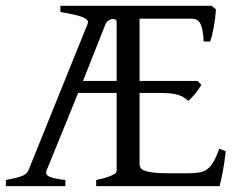

<svg xmlns="http://www.w3.org/2000/svg" viewBox="-20 -635 819 655"><path d="M377.9 -560.5Q377.9 -565.9 373.3 -568.4Q368.7 -570.8 362.3 -570.1Q356 -569.3 349.6 -564.9Q343.3 -560.5 339.8 -552.2L263.2 -358.9H377.9ZM750 -119.1Q745.6 -76.7 739.3 -45.4Q732.9 -14.2 729 0H308.1V-21Q341.3 -27.8 359.6 -35.9Q377.9 -43.9 377.9 -50.8V-317.9H246.6L139.2 -54.2Q132.8 -40 147.9 -32.7Q163.1 -25.4 203.1 -21V0H0V-21Q33.2 -26.9 52 -33.4Q70.8 -40 77.1 -54.2L278.8 -553.2Q282.2 -561.5 277.1 -567.1Q272 -572.8 259.8 -577.4Q247.6 -582 228.8 -585.9Q210 -589.8 186 -594.2V-615.2H702.1L716.8 -603Q715.8 -590.3 714.1 -575.2Q712.4 -560.1 709.7 -544.9Q707 -529.8 703.6 -516.1Q700.2 -502.4 696.8 -493.2H674.8Q673.8 -515.6 670.9 -530.8Q668 -545.9 663.1 -554.9Q658.2 -564 651.1 -567.6Q644 -571.3 634.8 -571.3H456.1V-358.9H653.8L667 -345.2Q662.6 -338.4 657.2 -330.6Q651.9 -322.8 645.8 -315.2Q639.6 -307.6 633.5 -301.3Q627.4 -294.9 622.1 -291Q614.7 -298.3 606.4 -303.2Q598.1 -308.1 586.9 -311.5Q575.7 -314.9 560.5 -316.4Q545.4 -317.9 524.9 -317.9H456.1V-75.2Q456.1 -67.9 459.7 -62.3Q463.4 -56.6 474.4 -52.5Q485.4 -48.3 505.1 -46.1Q524.9 -43.9 557.1 -43.9H620.1Q642.6 -43.9 658.4 -46.4Q674.3 -48.8 686.3 -57.4Q698.2 -65.9 708 -82.5Q717.8 -99.1 728 -127.9Z"/></svg>

Font: Noto Serif Devanagari
Style: Bold
Weight: 700
Designer: Monotype Design Team
Foundry: Monotype Imaging Inc.
Version: Version 1.01